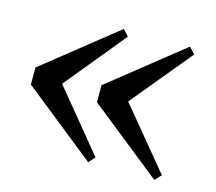

<svg xmlns="http://www.w3.org/2000/svg" viewBox="-75 -609 735 654"><g transform="rotate(15 292.0 -282.0)"><path d="M306 -495 131 -282 306 -69 286 -47 29 -252V-312L286 -517ZM540 -495 364 -282 540 -69 519 -47 262 -252V-312L519 -517Z"/></g></svg>

Font: Swei Spring CJKtc
Style: Bold
Weight: 700
Version: Version 1.021